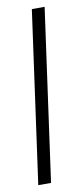

<svg xmlns="http://www.w3.org/2000/svg" viewBox="-76 -491 294 681"><g transform="rotate(-10 71.0 -150.5)"><path d="M137 -460 51 159H5L91 -460Z"/></g></svg>

Font: Genos Light
Style: Italic
Weight: 300
Italic angle: -8°
Designer: Robert E. Leuschke
Foundry: Robert E. Leuschke
Version: Version 1.010